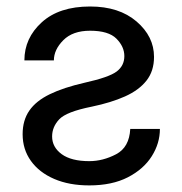

<svg xmlns="http://www.w3.org/2000/svg" viewBox="-20 -558 556 588"><path d="M139.6 -140.1Q139.6 -107.4 168.9 -85.9Q198.2 -64.5 253.4 -64.5Q295.4 -64.5 335.7 -85.7Q376 -106.9 378.9 -163.1H469.7Q469.7 -119.1 444.8 -79.6Q419.9 -40 371.6 -15.1Q323.2 9.8 253.4 9.8Q191.9 9.8 146 -10Q100.1 -29.8 74.7 -65.2Q49.3 -100.6 49.3 -147Q49.3 -189.5 69.8 -219.2Q90.3 -249 132.6 -269.5Q174.8 -290 239.3 -304.7Q314 -321.3 337.4 -339.1Q360.8 -356.9 360.8 -386.2Q360.8 -415 336.7 -439.5Q312.5 -463.9 255.9 -463.9Q202.6 -463.9 173.8 -434.8Q145 -405.8 145 -373H54.7Q54.7 -441.4 107.9 -489.7Q161.1 -538.1 255.9 -538.1Q344.7 -538.1 398.2 -492.2Q451.7 -446.3 451.7 -383.8Q451.7 -340.3 428.5 -311Q405.3 -281.7 362.8 -262.7Q320.3 -243.7 261.2 -231.4Q183.1 -215.8 161.4 -192.6Q139.6 -169.4 139.6 -140.1Z"/></svg>

Font: RobotoDEMO
Style: Regular
Weight: 400
Designer: Christian Robertson
Foundry: Google
Version: Version 2.136